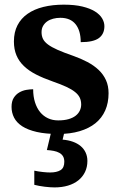

<svg xmlns="http://www.w3.org/2000/svg" viewBox="-20 -568 528 828"><path d="M231 9.8Q176.8 9.8 138.4 1Q100.1 -7.8 75.9 -23.4Q51.8 -39.1 40.8 -60.5Q29.8 -82 29.8 -106.9Q29.8 -131.3 39.3 -146.2Q48.8 -161.1 63.2 -169.4Q77.6 -177.7 93.8 -180.4Q109.9 -183.1 123 -183.1Q123 -151.9 130.9 -127Q138.7 -102.1 152.8 -84.7Q167 -67.4 186.8 -58.1Q206.5 -48.8 231 -48.8Q256.8 -48.8 275.6 -54.2Q294.4 -59.6 306.4 -69.1Q318.4 -78.6 324.2 -91.1Q330.1 -103.5 330.1 -117.2Q330.1 -133.8 324 -146.7Q317.9 -159.7 303.7 -171.1Q289.6 -182.6 265.9 -193.6Q242.2 -204.6 207 -216.8Q166.5 -231 135.5 -246.8Q104.5 -262.7 83.3 -283Q62 -303.2 51 -329.3Q40 -355.5 40 -389.2Q40 -429.2 55.4 -459Q70.8 -488.8 99.1 -508.5Q127.4 -528.3 167 -538.1Q206.5 -547.9 254.9 -547.9Q302.2 -547.9 335.4 -539.8Q368.7 -531.7 389.6 -518.6Q410.6 -505.4 420.4 -488.8Q430.2 -472.2 430.2 -455.1Q430.2 -421.4 406.5 -403.8Q382.8 -386.2 328.1 -386.2Q328.1 -436 305.9 -463.6Q283.7 -491.2 240.2 -491.2Q224.1 -491.2 209.2 -487.3Q194.3 -483.4 183.3 -475.6Q172.4 -467.8 165.8 -456.3Q159.2 -444.8 159.2 -429.2Q159.2 -413.1 165.3 -400.4Q171.4 -387.7 186.8 -376.2Q202.1 -364.7 228.5 -353Q254.9 -341.3 295.9 -327.1Q329.1 -315.4 357.2 -300.5Q385.3 -285.6 405.5 -266.4Q425.8 -247.1 437 -222.4Q448.2 -197.8 448.2 -166Q448.2 -124.5 433.8 -91.8Q419.4 -59.1 391.6 -36.6Q363.8 -14.2 323.2 -2.2Q282.7 9.8 231 9.8ZM356.9 126Q356.9 152.3 346.7 173.6Q336.4 194.8 317.9 209.7Q299.3 224.6 273.2 232.4Q247.1 240.2 215.3 240.2Q207.5 240.2 196.3 239.5Q185.1 238.8 172.9 237.3Q160.6 235.8 148.9 233.6Q137.2 231.4 127.9 229V168Q146.5 171.9 164.6 173.8Q182.6 175.8 196.3 175.8Q224.6 175.8 241 165.8Q257.3 155.8 257.3 129.9Q257.3 115.2 251.7 106Q246.1 96.7 235.8 91.1Q225.6 85.4 211.9 82.8Q198.2 80.1 182.1 79.1L203.1 -8.8H260.3L250 34.2Q274.4 36.1 294.2 43.2Q314 50.3 327.9 62Q341.8 73.7 349.4 90.1Q356.9 106.4 356.9 126Z"/></svg>

Font: Droid Serif
Style: Bold
Weight: 700
Designer: Monotype Design team
Foundry: Monotype Imaging Inc.
Version: Version 1.03